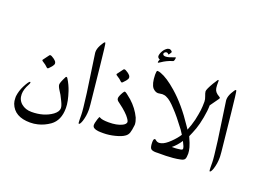

<svg xmlns="http://www.w3.org/2000/svg" viewBox="-139 -1196 2196 1649"><g transform="rotate(20 958.5 -371.5)"><path d="M371.1 -263.7Q371.1 -282.2 400.9 -340.3Q403.3 -345.7 408.7 -345.7Q414.1 -345.7 419.9 -335.4Q448.7 -289.1 465.8 -237.8Q494.6 -150.4 494.6 -94.7V-89.8Q494.6 20.5 423.3 72.3Q373 107.9 315.9 121.6Q282.7 129.9 246.6 129.9Q104 129.9 64.5 24.9Q56.6 2.9 56.6 -25.4V-41Q63 -92.8 86.4 -138.7Q117.2 -198.7 128.9 -198.7H129.9Q133.3 -197.3 133.3 -192.4Q133.3 -184.6 126 -171.9Q96.7 -119.1 96.7 -75.2Q96.7 -22.9 134 8.5Q171.4 40 227.1 40Q338.9 40 415 -14.6Q454.6 -44.4 454.6 -76.2Q454.6 -97.7 434.6 -137.7Q411.1 -188.5 390.6 -216.8Q371.1 -247.1 371.1 -263.7ZM274.4 -410.6Q264.6 -389.2 238.3 -364.3Q233.4 -359.4 229 -359.4Q224.6 -359.4 218.3 -365.7Q204.1 -381.3 174.3 -399.4Q164.1 -404.3 164.1 -410.6Q164.1 -412.6 164.6 -413.6Q201.2 -464.8 207 -470.7Q209 -472.7 214.4 -473.6Q224.6 -473.6 247.6 -457.5Q253.4 -453.1 254.6 -452.1Q255.9 -451.2 261.5 -446Q267.1 -440.9 269.3 -438Q271.5 -435.1 273.7 -429.9Q275.9 -424.8 275.9 -419.9Q275.9 -414.1 274.4 -410.6Z M684.6 -154.3V-141.6Q684.6 -89.8 668.5 -39.1Q655.8 -3.4 645.5 -3.4H645Q639.2 -3.4 639.2 -39.1L638.7 -84V-86.4Q638.7 -121.1 618.7 -275.4L568.4 -623.5Q567.9 -626.5 567.9 -632.8Q567.9 -661.6 586.4 -696.3Q608.9 -737.8 617.7 -737.8H618.7Q624 -736.8 630.4 -678.2Q631.3 -671.4 646 -537.1L681.6 -194.3Z M871.6 0.5H864.3Q851.1 0.5 842.5 0.2Q834 0 821.5 -1.2Q809.1 -2.4 801 -5.1Q793 -7.8 785.2 -12Q777.3 -16.1 773.4 -23.2Q769.5 -30.3 769.5 -40Q769.5 -48.8 771.5 -57.1Q781.2 -98.1 789.6 -115.2Q791 -118.2 793.5 -118.2Q794.4 -118.2 798.3 -116.2Q819.3 -102.5 881.3 -102.5Q954.6 -102.5 1000 -124.5Q1029.8 -138.2 1032.7 -158.7Q1032.7 -167 1025.4 -179.2Q1019.5 -189.9 1002 -210.9Q982.4 -232.9 950.7 -259.3L894.5 -302.7Q884.8 -312.5 884.8 -325.2Q884.8 -343.3 908.2 -383.3Q917 -397 920.9 -397.9L921.4 -398.4Q921.9 -398.4 922.4 -398.4Q933.1 -398.4 986.8 -352.1Q1050.8 -294.9 1085.9 -220.7Q1098.6 -189 1099.6 -162.1L1098.6 -151.4Q1093.8 -107.9 1085.7 -84Q1077.6 -60.1 1055.7 -45.9Q1030.3 -27.3 975.3 -13.4Q920.4 0.5 871.6 0.5ZM914.1 -514.2Q904.3 -492.7 877.9 -467.8Q873 -462.9 868.7 -462.9Q864.3 -462.9 857.9 -469.2Q843.8 -484.9 814 -502.9Q803.7 -507.8 803.7 -514.2Q803.7 -516.1 804.2 -517.1Q840.8 -568.4 846.7 -574.2Q849.1 -576.2 854 -577.1Q864.3 -577.1 887.2 -561Q893.1 -556.6 894.3 -555.7Q895.5 -554.7 901.1 -549.6Q906.7 -544.4 908.9 -541.5Q911.1 -538.6 913.3 -533.4Q915.5 -528.3 915.5 -523.4Q915.5 -517.6 914.1 -514.2Z M1351.6 0.5Q1313 0.5 1302.2 -14.6Q1291.5 -29.8 1291.5 -71.8Q1291.5 -103.5 1304.7 -103.5Q1310.1 -103.5 1316.9 -96.7Q1330.1 -85.4 1347.2 -85.4Q1355.5 -85.4 1369.6 -89.4Q1401.4 -98.6 1443.4 -139.2Q1485.4 -179.7 1508.8 -217.3L1484.4 -254.9Q1411.1 -353.5 1362.3 -403.8Q1307.6 -464.4 1272.5 -478.5Q1255.4 -487.8 1232.9 -487.8Q1224.6 -487.8 1212.9 -485.4Q1201.2 -482.9 1193.8 -482.9Q1168.9 -482.9 1145.5 -506.8Q1117.7 -540 1116.2 -623.5Q1116.7 -654.8 1121.6 -659.7Q1123.5 -661.6 1127 -661.6Q1127.4 -661.6 1128.2 -661.4Q1128.9 -661.1 1129.4 -661.1Q1139.2 -661.1 1156.2 -654.8Q1218.3 -632.8 1305.7 -556.6Q1416.5 -460.4 1520.5 -303.2Q1523.9 -298.8 1529.8 -289.6Q1535.6 -280.3 1539.1 -275.4Q1558.6 -321.8 1572.8 -378.9Q1585.4 -438 1589.6 -471.7Q1593.8 -505.4 1593.8 -550.8Q1593.8 -572.3 1583.7 -597.2Q1573.7 -622.1 1572.3 -638.2Q1572.3 -657.2 1610.4 -722.2Q1611.3 -723.6 1615 -729.2Q1618.7 -734.9 1623.8 -742.7Q1628.9 -750.5 1634.3 -759.3Q1639.2 -767.1 1642.1 -767.1Q1647 -766.6 1647 -759.3V-720.7Q1647.9 -692.4 1654.5 -677Q1661.1 -661.6 1677.7 -648.4L1704.1 -630.9Q1711.9 -626 1700.2 -611.3Q1672.9 -574.7 1647 -536.6Q1647 -488.8 1634.5 -421.9Q1622.1 -355 1606.9 -312.5Q1588.4 -262.7 1572.3 -227.5Q1599.6 -167.5 1606.9 -138.7Q1615.2 -108.4 1615.7 -84Q1615.7 -46.4 1607.2 -32.7Q1598.6 -19 1570.8 -14.2Q1542.5 -7.8 1506.1 -4.4Q1469.7 -1 1441.2 -0.5Q1412.6 0 1362.8 0Q1360.8 0 1356.9 0.2Q1353 0.5 1351.6 0.5ZM1495.1 -89.8Q1497.6 -90.3 1516.1 -91.6Q1534.7 -92.8 1545.7 -95.5Q1556.6 -98.1 1559.6 -104.5Q1562 -110.4 1555.2 -129.4Q1547.4 -148.9 1535.6 -170.9Q1504.9 -123 1463.4 -89.4Q1471.2 -89.4 1481.7 -89.6Q1492.2 -89.8 1495.1 -89.8ZM1156.7 -873.4Q1164.7 -873.4 1174 -867Q1183.4 -860.6 1183.9 -854.6Q1183.9 -850.5 1173.1 -835.4Q1164.7 -823.1 1163.3 -826.3Q1155.3 -837.7 1143.6 -837.7Q1136.1 -837.7 1128.6 -831.3Q1121.1 -824.9 1121.1 -816.7Q1123.4 -800.7 1147.3 -800.7Q1160 -800.7 1179.7 -806.2L1218.1 -819.4Q1232.2 -824.5 1233.6 -823.5Q1234 -823.5 1234.3 -821.5Q1234.5 -819.4 1233.8 -815.3Q1233.1 -811.2 1232.2 -805.3Q1229.4 -787.4 1219 -785.6Q1168 -770.5 1123.4 -739.4Q1107 -728.9 1104.2 -728.9Q1100.5 -731.6 1101.9 -738Q1103.3 -744.4 1105.6 -750.4Q1106.1 -752.2 1110.3 -758.6Q1109.8 -759.1 1105.8 -761.4Q1101.9 -763.6 1100.9 -764.3Q1100 -765 1096.9 -767.1Q1093.9 -769.1 1093.2 -770.7Q1092.5 -772.3 1090.9 -774.6Q1089.2 -776.9 1088.7 -779.7Q1088.3 -782.4 1088.3 -785.6V-789.3Q1091.1 -812.1 1105.8 -835.4Q1120.6 -858.7 1142.2 -870.2Q1151.1 -873.4 1156.7 -873.4Z M1881.3 -154.3V-141.6Q1881.3 -89.8 1865.2 -39.1Q1852.5 -3.4 1842.3 -3.4H1841.8Q1835.9 -3.4 1835.9 -39.1L1835.4 -84V-86.4Q1835.4 -121.1 1815.4 -275.4L1765.1 -623.5Q1764.6 -626.5 1764.6 -632.8Q1764.6 -661.6 1783.2 -696.3Q1805.7 -737.8 1814.5 -737.8H1815.4Q1820.8 -736.8 1827.1 -678.2Q1828.1 -671.4 1842.8 -537.1L1878.4 -194.3Z"/></g></svg>

Font: Noon
Style: Regular
Weight: 400
Designer: Mohammad Saleh Souzanchi
Foundry: Farsi Font Store
Version: Version 0.09